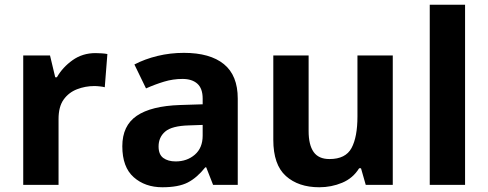

<svg xmlns="http://www.w3.org/2000/svg" viewBox="-20 -780 2060 810"><path d="M383 -556Q394 -556 409 -555Q424 -554 433 -552L422 -412Q415 -414 401.5 -415.5Q388 -417 378 -417Q340 -417 305 -403.5Q270 -390 248.5 -360Q227 -330 227 -278V0H78V-546H191L213 -454H220Q244 -496 286 -526Q328 -556 383 -556Z M756 -557Q866 -557 924.5 -509.5Q983 -462 983 -364V0H879L850 -74H846Q811 -30 772 -10Q733 10 665 10Q592 10 544 -32.5Q496 -75 496 -163Q496 -250 557 -291.5Q618 -333 740 -337L835 -340V-364Q835 -407 812.5 -427Q790 -447 750 -447Q710 -447 672 -435.5Q634 -424 596 -407L547 -508Q591 -531 644.5 -544Q698 -557 756 -557ZM777 -251Q705 -249 677 -225Q649 -201 649 -162Q649 -128 669 -113.5Q689 -99 721 -99Q769 -99 802 -127.5Q835 -156 835 -208V-253Z M1637 -546V0H1523L1503 -70H1495Q1469 -28 1423.5 -9Q1378 10 1327 10Q1239 10 1186 -37.5Q1133 -85 1133 -190V-546H1282V-227Q1282 -169 1303 -139Q1324 -109 1370 -109Q1438 -109 1463 -155.5Q1488 -202 1488 -289V-546Z M1942 0H1793V-760H1942Z"/></svg>

Font: Noto Sans Nag Mundari
Style: Bold
Weight: 700
Version: Version 1.000